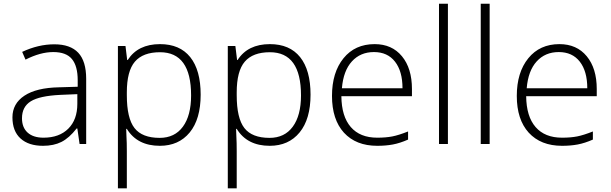

<svg xmlns="http://www.w3.org/2000/svg" viewBox="-20 -780 3310 1040"><path d="M100.1 -499Q187.5 -540 274.2 -540Q360.8 -540 403.8 -494.4Q446.8 -448.7 446.8 -353V0H411.1L398.9 -84H395Q354.5 -32.2 312.7 -11.2Q271 9.8 212.9 9.8Q134.8 9.8 91.1 -30Q47.4 -69.8 47.4 -144.3Q47.4 -218.8 112.3 -261.7Q177.2 -304.7 299.8 -307.1L400.9 -310.1V-345.2Q400.9 -422.4 369.6 -460.2Q338.4 -498 268.6 -498Q198.7 -498 118.2 -457ZM99.1 -139.2Q99.1 -89.4 129.6 -61.8Q160.2 -34.2 215.8 -34.2Q300.8 -34.2 349.9 -83Q398.9 -131.8 398.9 -217.8V-270L306.2 -266.1Q194.3 -260.7 146.7 -231.2Q99.1 -201.7 99.1 -139.2Z M846.7 -541Q954.1 -541 1010.5 -470.5Q1066.9 -399.9 1066.9 -267.3Q1066.9 -134.8 1007.6 -62.5Q948.2 9.8 845.7 9.8Q723.6 9.8 667 -82H663.6L665 -41Q667 -9.3 667 38.1V240.2H618.7V-530.8H659.7L668.9 -455.1H671.9Q727.1 -541 846.7 -541ZM667 -279.8V-264.2Q667 -139.6 708.5 -86.4Q750 -33.2 844.7 -33.2Q926.3 -33.2 970.7 -93.8Q1015.1 -154.3 1015.1 -263.2Q1015.1 -497.1 846.7 -497.1Q754.4 -497.1 710.7 -446Q667 -395 667 -279.8Z M1441.9 -541Q1549.3 -541 1605.7 -470.5Q1662.1 -399.9 1662.1 -267.3Q1662.1 -134.8 1602.8 -62.5Q1543.5 9.8 1440.9 9.8Q1318.8 9.8 1262.2 -82H1258.8L1260.3 -41Q1262.2 -9.3 1262.2 38.1V240.2H1213.9V-530.8H1254.9L1264.2 -455.1H1267.1Q1322.3 -541 1441.9 -541ZM1262.2 -279.8V-264.2Q1262.2 -139.6 1303.7 -86.4Q1345.2 -33.2 1439.9 -33.2Q1521.5 -33.2 1565.9 -93.8Q1610.4 -154.3 1610.4 -263.2Q1610.4 -497.1 1441.9 -497.1Q1349.6 -497.1 1305.9 -446Q1262.2 -395 1262.2 -279.8Z M2023.4 9.8Q1908.2 9.8 1842.8 -61.5Q1778.3 -132.8 1778.3 -260.3Q1778.3 -387.7 1840.6 -464.4Q1902.8 -541 2009.3 -541Q2103 -541 2157.2 -475.3Q2211.4 -409.7 2211.4 -297.9V-258.8H1829.1Q1830.1 -149.4 1880.1 -91.8Q1930.2 -34.2 2023.4 -34.2Q2069.8 -34.2 2105 -41Q2140.1 -47.9 2190.4 -67.9V-23.9Q2146 -4.4 2107.7 2.7Q2069.3 9.8 2023.4 9.8ZM2160.2 -301.8Q2160.2 -394 2119.6 -446Q2079.1 -498 2005.6 -498Q1932.1 -498 1886 -447.3Q1839.8 -396.5 1832 -301.8Z M2406.2 0H2357.9V-759.8H2406.2Z M2632.3 0H2584V-759.8H2632.3Z M3024.4 9.8Q2909.2 9.8 2843.8 -61.5Q2779.3 -132.8 2779.3 -260.3Q2779.3 -387.7 2841.6 -464.4Q2903.8 -541 3010.3 -541Q3104 -541 3158.2 -475.3Q3212.4 -409.7 3212.4 -297.9V-258.8H2830.1Q2831.1 -149.4 2881.1 -91.8Q2931.2 -34.2 3024.4 -34.2Q3070.8 -34.2 3106 -41Q3141.1 -47.9 3191.4 -67.9V-23.9Q3147 -4.4 3108.6 2.7Q3070.3 9.8 3024.4 9.8ZM3161.1 -301.8Q3161.1 -394 3120.6 -446Q3080.1 -498 3006.6 -498Q2933.1 -498 2887 -447.3Q2840.8 -396.5 2833 -301.8Z"/></svg>

Font: Open Sans Hebrew Light
Style: Regular
Weight: 300
Foundry: Ascender Corporation, Yanek Iontef
Version: Version 2.001;PS 002.001;hotconv 1.0.70;makeotf.lib2.5.58329